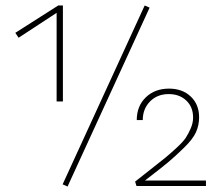

<svg xmlns="http://www.w3.org/2000/svg" viewBox="-20 -680 804 702"><path d="M210 -309H187V-633L48 -542L36 -560L193 -660H210ZM509 -660 527 -652 227 2 209 -6ZM510 -20H733V0H479L474 -16Q494 -32 531 -61Q568 -90 584 -103Q600 -116 624.5 -138.5Q649 -161 659 -176Q669 -191 677.5 -211Q686 -231 686 -250Q686 -289 661 -312.5Q636 -336 597 -336Q555 -336 528.5 -309Q502 -282 502 -241H480Q480 -292 513 -324Q546 -356 598 -356Q647 -356 677.5 -327Q708 -298 708 -251Q708 -222 696.5 -196.5Q685 -171 652 -139Q619 -107 594.5 -86.5Q570 -66 510 -20Z"/></svg>

Font: EauTestText Extralight
Style: Italic
Weight: 250
Italic angle: -12°
Designer: Christian Thalmann (Catharsis Fonts)
Version: Version 0.001;PS 000.001;hotconv 1.0.88;makeotf.lib2.5.64775